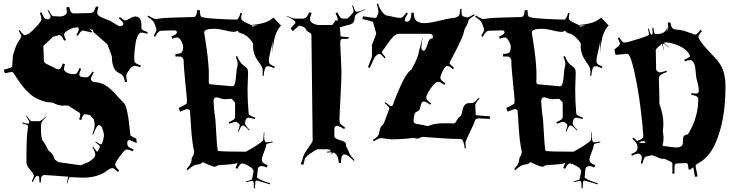

<svg xmlns="http://www.w3.org/2000/svg" viewBox="-53 -889 4033 1061"><path d="M102.5 -205.1Q106.4 -205.1 109.4 -213.9Q109.4 -218.8 91.3 -248L94.2 -250Q114.7 -219.2 121.6 -219.2H163.6Q173.3 -219.2 200.2 -245.1L202.6 -243.2Q175.3 -217.3 175.3 -207L173.3 -181.2Q173.3 -118.2 185.5 -107.9Q193.8 -99.1 204.1 -77.9Q214.4 -56.6 217.3 -55.2Q239.3 -41.5 246.6 -14.2Q248 -9.3 250.5 -6.8L269.5 6.8L389.2 23.9L391.6 24.9L441.4 3.9Q446.8 -1.5 456.1 -7.8Q473.6 -19.5 473.6 -35.2Q473.6 -50.8 457.5 -75.2L461.4 -78.1L483.4 -49.8Q488.3 -53.7 493.4 -64Q498.5 -74.2 498.5 -78.1Q498.5 -82 495.1 -85.9Q491.7 -89.8 473.6 -103L475.6 -106.9Q501 -90.8 505.6 -90.8Q510.3 -90.8 515.9 -111.8Q521.5 -132.8 521.5 -139.6Q521.5 -146.5 519.5 -157.2L511.2 -182.1Q511.2 -187.5 504.4 -192.9Q497.6 -198.2 493.2 -198.2Q481 -198.2 462.4 -145L457.5 -147Q470.2 -181.2 470.2 -203.1L467.3 -223.1Q467.3 -226.1 465.3 -230L447.3 -250Q444.8 -252.4 440.4 -253.9L422.4 -256.8L415.5 -257.8Q405.3 -257.8 395.5 -225.1L384.3 -229Q390.6 -250.5 390.6 -256.3Q390.6 -265.6 379.4 -270L324.2 -305.2Q321.3 -306.2 314.5 -306.2L293.5 -305.2Q269 -305.2 240.2 -320.8Q235.4 -323.2 219.7 -323.5Q204.1 -323.7 177 -333.3Q149.9 -342.8 129.6 -356.7Q109.4 -370.6 88.9 -393.1Q60.5 -423.8 23.4 -482.9Q18.6 -491.2 11.5 -491.2Q4.4 -491.2 -25.4 -483.9L-32.7 -502.9Q14.2 -516.1 14.2 -520Q15.1 -528.3 15.6 -544.9Q17.6 -583 20.5 -589.8L34.2 -630.9Q38.6 -643.1 52 -664.3Q65.4 -685.5 65.4 -689.5Q65.4 -693.4 50.3 -719.2L56.2 -723.1Q74.7 -694.8 82.5 -694.8Q85.4 -694.8 87.4 -695.8L105.5 -702.1Q125.5 -717.3 150.9 -745.1Q176.3 -772.9 176.3 -782.7Q176.3 -792.5 167.5 -817.9L176.3 -820.8Q188 -791 194.8 -786.6Q202.6 -782.2 210 -782.2Q217.3 -782.2 221.9 -786.9Q226.6 -791.5 226.6 -796.9Q226.6 -802.2 210.4 -831.1L214.4 -834Q229.5 -807.1 233.4 -803.7Q237.3 -800.3 240.2 -799.8L274.4 -797.9Q289.1 -796.9 302.7 -804Q316.4 -811 316.4 -822.5Q316.4 -834 313.5 -848.1L329.6 -851.1Q333.5 -829.1 339.6 -822Q345.7 -814.9 356.4 -814.9L443.4 -816.9Q456.1 -816.9 462.9 -823.5Q469.7 -830.1 477.5 -854L491.2 -850.1Q484.4 -831.5 484.4 -819.1Q484.4 -806.6 498.8 -798.1Q513.2 -789.6 534.9 -782.2Q556.6 -774.9 579.6 -759.5Q602.5 -744.1 609.4 -744.1Q628.9 -744.1 628.4 -757.8Q628.4 -768.1 603.5 -788.1L609.4 -794.9Q632.3 -775.9 639.2 -775.9Q646 -775.9 664.3 -786.9Q682.6 -797.9 694.3 -797.9Q728.5 -797.9 728.5 -750V-740.2Q728.5 -732.9 729.5 -729.5Q732.9 -721.2 763.2 -711.9L760.3 -702.1Q739.7 -709 728.8 -709Q717.8 -709 708.7 -691.7Q699.7 -674.3 695.8 -647.5Q688.5 -597.2 688.7 -573.7Q689 -550.3 690.9 -546.9Q695.8 -537.1 725.6 -526.9L721.2 -518.1Q700.7 -524.9 689 -524.9Q677.2 -524.9 660.9 -502.7Q644.5 -480.5 644.5 -470.5Q644.5 -460.4 649.4 -437L638.2 -435.1Q632.8 -460 627 -469Q621.1 -478 611.3 -481.9Q585 -493.2 575.2 -516.6Q565.4 -540 565.4 -575.2Q565.4 -578.1 553.2 -610.4Q541 -642.6 539.6 -645L474.6 -702.1Q459.5 -710.9 459.5 -726.1L454.6 -725.1Q448.7 -725.1 435.5 -732.9Q456.5 -716.3 456.5 -711.9Q456.5 -710 452.6 -710L405.3 -720.2Q393.6 -720.2 377.4 -690.9L369.6 -695.8Q382.3 -717.8 382.3 -727.8Q382.3 -737.8 373.5 -737.8Q353 -737.8 327.1 -724.1Q301.3 -710.4 301.3 -698.2Q301.3 -689 311.5 -668L301.3 -664.1Q287.6 -694.8 275.4 -694.8L269.5 -693.8L243.2 -687L238.3 -684.1Q231.9 -677.2 218.3 -665Q186.5 -637.7 186.5 -632.8L189.5 -551.8Q189.5 -541.5 218.3 -528.6Q247.1 -515.6 252 -511.7Q259.8 -505.9 271.7 -505.9Q283.7 -505.9 293.5 -538.1L306.2 -534.2Q300.3 -515.6 300.3 -507.3Q300.3 -499 313.5 -490Q326.7 -481 337.4 -481L357.4 -479Q368.2 -479 374.3 -488.3Q380.4 -497.6 386.2 -513.2L395.5 -508.8Q385.3 -485.4 385.3 -477.1Q385.3 -461.9 416 -461.9Q421.9 -461.9 427.2 -461.9Q439 -461.9 458.5 -494.1L465.3 -488.8Q449.2 -461.9 449.2 -454.6Q449.2 -447.3 455.1 -441.2Q460.9 -435.1 474.9 -434.8Q488.8 -434.6 508.5 -427.5Q528.3 -420.4 545.7 -406.5Q563 -392.6 575.2 -380.1Q587.4 -367.7 604.7 -348.1Q622.1 -328.6 632.3 -318.8Q653.3 -297.9 667.5 -141.1Q667.5 -138.7 700.2 -122.1L702.6 -98.1L662.6 -115.2Q658.2 -115.2 654.3 -112.8H655.3Q651.9 -110.8 650.4 -104V-95.2Q650.4 -85 656 -78.9Q661.6 -72.8 685.5 -63L681.2 -53.2Q657.2 -63 647 -63Q636.7 -63 610.1 -26.4Q583.5 10.3 583.5 20.8Q583.5 31.2 605.5 53.2L598.6 61Q576.2 40 569.3 40Q562.5 40 557.9 42.2Q553.2 44.4 548.1 47.6Q543 50.8 540.5 51.8Q491.2 92.8 404.3 92.8L332.5 89.8Q328.6 89.8 318.4 125L316.4 124Q323.2 93.3 323.2 90.6Q323.2 87.9 322.3 86.9H318.4L194.3 78.1Q182.1 78.1 177.2 86.4Q172.4 94.7 172.4 119.1L165.5 120.1Q164.6 87.9 160.9 85.4Q157.2 83 152.3 83Q143.6 83 128.4 116.2L122.6 112.8Q134.3 89.4 134.3 81.3Q134.3 73.2 113.8 49.1Q93.3 24.9 93.3 11.2V-42Q93.3 -137.2 102.5 -191.9Q102.5 -194.3 101.6 -195.3Q99.1 -198.7 69.3 -208L70.3 -212.9Q95.7 -205.1 102.5 -205.1Z M997.1 -272.9Q997.1 -286.1 980 -286.1Q977.1 -286.1 941.9 -272L934.1 -292Q979 -314 979 -317.9L980 -336.9Q980.5 -341.8 970.9 -433.8Q961.4 -525.9 961.9 -558.1Q958.5 -568.4 952.6 -572.8Q946.8 -577.1 931.2 -577.1L917 -576.2L916 -590.8Q946.8 -591.8 952.1 -600.6Q959 -611.8 959 -627.9Q959 -644 948 -663.1Q937 -682.1 926.3 -682.1Q915.5 -682.1 898.9 -674.8L894 -687Q913.6 -695.3 919.2 -700.2Q924.8 -705.1 924.8 -712.9Q919.9 -721.2 912.1 -721.2L839.8 -719.2Q830.6 -719.2 823.5 -713.4Q816.4 -707.5 804.2 -686L795.9 -689.9Q811 -715.8 811 -723.1Q811 -730.5 809.3 -735.4Q807.6 -740.2 804.7 -746.8Q801.8 -753.4 800.3 -759.8Q795.9 -775.4 762.2 -795.9L767.1 -803.2Q795.9 -784.2 805.9 -784.2Q815.9 -784.2 833 -787.4Q850.1 -790.5 928.2 -792.5Q1006.3 -794.4 1012.2 -794.9L1009.8 -793.9Q1019.5 -794.9 1023.9 -796.9Q1034.2 -801.8 1036.1 -833H1051.8Q1051.8 -799.3 1060.5 -795.9Q1075.2 -789.1 1146.7 -784.9Q1218.3 -780.8 1252.9 -780.8Q1266.6 -780.8 1275.9 -817.9L1284.2 -815.9Q1279.8 -799.8 1279.8 -790Q1279.8 -780.3 1288.3 -774.2Q1296.9 -768.1 1311.8 -761.7Q1326.7 -755.4 1333 -751Q1422.9 -756.8 1458 -792L1500 -748Q1457.5 -707 1453.1 -591.8V-660.2Q1451.2 -643.6 1442.1 -607.4Q1433.1 -571.3 1432.6 -556.6Q1432.1 -542 1437.7 -536.4Q1443.4 -530.8 1465.8 -520L1462.9 -512.2Q1438.5 -522.9 1430.2 -522.9Q1421.9 -522.9 1418.5 -520.5Q1407.7 -513.2 1403.8 -469.2L1397.9 -470.2Q1398.9 -481 1398.9 -494.9Q1398.9 -508.8 1394.3 -518.8Q1389.6 -528.8 1380.4 -541Q1345.2 -585.9 1345.2 -633.8L1346.2 -643.1Q1346.2 -654.8 1323.5 -677.5Q1300.8 -700.2 1283.2 -703.9Q1265.6 -707.5 1258.8 -720.2Q1252 -712.9 1237.5 -712.9Q1223.1 -712.9 1188.7 -721.4Q1154.3 -730 1130.9 -730Q1075.2 -730 1075.2 -709Q1078.6 -686.5 1082.8 -660.2Q1086.9 -633.8 1090.3 -609.6Q1093.8 -585.4 1094.7 -573.5Q1095.7 -561.5 1097.7 -542Q1101.1 -507.3 1101.1 -478.8Q1101.1 -450.2 1100.6 -436.5Q1100.1 -422.9 1113.8 -422.9L1231 -412.1Q1241.7 -412.1 1246.1 -430.7Q1250.5 -449.2 1252.4 -478.3Q1254.4 -507.3 1257.6 -517.6Q1260.7 -527.8 1260.7 -537.6Q1260.7 -547.4 1250 -576.2L1257.8 -579.1Q1272 -542.5 1291.5 -528.8Q1310.5 -515.6 1314.2 -508.1Q1317.9 -500.5 1317.9 -486.8L1314.9 -394Q1314.9 -328.1 1320.8 -265.1Q1320.8 -257.3 1327.6 -252Q1334.5 -246.6 1357.9 -238.8L1355 -231Q1327.6 -238.8 1321.8 -238.8Q1303.2 -238.8 1300.8 -207Q1300.8 -197.3 1327.1 -170.9L1324.2 -168Q1297.9 -195.8 1290 -195.8H1288.1Q1278.8 -195.8 1266.1 -161.1L1262.2 -163.1Q1272 -191.9 1272 -196.8Q1272 -201.7 1269 -203.1L1260.7 -210.9Q1254.4 -215.8 1247.1 -215.8Q1239.7 -215.8 1214.8 -205.1L1210.9 -213.9Q1233.9 -223.6 1240 -229.5Q1246.1 -235.4 1246.1 -244.1V-320.8Q1246.1 -323.7 1236.6 -333Q1227.1 -342.3 1227.1 -342.8L1187 -340.8Q1179.2 -340.3 1164.3 -345.7Q1149.4 -351.1 1144 -351.1Q1127 -351.1 1127 -329.1L1131.8 -267.1Q1138.7 -231 1141.6 -160.2Q1144.5 -89.4 1150.9 -55.2Q1169.9 -50.8 1306.2 -50.8Q1312 -54.2 1325.4 -61.8Q1338.9 -69.3 1346.2 -73.7Q1353.5 -78.1 1364.3 -85Q1382.3 -96.7 1398.9 -110.8Q1403.8 -119.6 1404.8 -157.2H1408.2L1406.7 -134.8Q1406.7 -102.1 1421.9 -102.1Q1426.3 -102.1 1453.1 -106.9L1454.1 -102.1Q1422.9 -95.7 1420.2 -92.5Q1417.5 -89.4 1416.7 -81.1Q1416 -72.8 1405 -46.4Q1394 -20 1394 -8.5Q1394 2.9 1400.1 9.3Q1406.2 15.6 1425.8 23.9L1419.9 37.1Q1405.8 28.8 1392.8 28.8Q1379.9 28.8 1372.1 40L1367.2 90.8Q1367.2 95.2 1390.1 105.7Q1413.1 116.2 1439.9 124L1439 129.9L1368.2 108.9Q1361.3 108.9 1359.9 112.3Q1358.4 115.7 1357.9 116.2L1356 151.9L1350.1 150.9Q1349.6 145 1349.6 137Q1349.6 128.9 1349.4 125.2Q1349.1 121.6 1348.1 117.7Q1347.2 110.8 1340.1 110.8Q1333 110.8 1307.1 118.2L1306.2 113.8Q1335.9 105.5 1338.4 102.3Q1340.8 99.1 1340.8 96.2L1348.1 58.1Q1348.1 43.5 1322.5 28.8Q1296.9 14.2 1284.2 14.2Q1273.9 14.2 1258.8 43.9L1249 39.1Q1251.5 31.2 1255.9 21.5Q1260.3 11.7 1260.7 8.8Q1257.8 16.6 1207.8 20Q1157.7 23.4 1148.9 24.9Q1143.1 32.2 1132.8 32.2Q1122.6 32.2 1098.4 20.8Q1074.2 9.3 1066.9 6.8Q1056.2 19 1042.5 19.5Q1015.1 20.5 983.9 51.8L978 44.9Q979 43 987.1 34.2Q995.1 25.4 1000.2 14.4Q1005.4 3.4 1005.4 -2.9Q1005.4 -20 1016.1 -30.8L1018.1 -40L1020 -50.8Q1007.8 -104.5 1003.4 -178Q999 -251.5 997.1 -272.9ZM1335.9 -749 1343.8 -741.2Q1356 -747.1 1375 -747.1ZM923.8 -714.8 924.8 -713.9Z M1780.3 -41 1778.8 -47.9Q1776.4 -47.9 1753.9 -45.9V-50.8L1775.9 -53.2Q1768.6 -64 1756.8 -64H1703.1Q1695.3 -64 1663.1 -41.7Q1630.9 -19.5 1630.9 -6.8L1623 22L1608.9 18.1L1619.1 -8.8Q1619.1 -30.8 1660.6 -86.4Q1674.8 -105 1674.8 -112.8L1668 -695.8Q1668 -704.1 1653.6 -711.4Q1639.2 -718.8 1637.5 -726.8Q1635.7 -734.9 1621.3 -741Q1606.9 -747.1 1600.1 -747.1Q1598.6 -747.1 1564.9 -716.8L1553.2 -732.9Q1580.1 -760.7 1580.1 -764.2Q1580.1 -776.9 1530.3 -799.8L1531.2 -801.8Q1565.9 -786.1 1579.1 -786.1H1618.2Q1630.4 -786.1 1638.4 -792.5Q1646.5 -798.8 1656.2 -821.8L1668.9 -816.9Q1660.2 -793.9 1660.2 -781.5Q1660.2 -769 1676 -760Q1691.9 -751 1710 -751H1783.2L1803.2 -778.8L1810.1 -772Q1813 -774.9 1813 -783.4Q1813 -792 1801.3 -815.9L1811 -820.8Q1822.3 -797.9 1828.6 -792Q1835 -786.1 1845.2 -786.1H1864.3Q1868.2 -786.1 1884.5 -803.5Q1900.9 -820.8 1900.9 -826.9Q1900.9 -833 1893.1 -856.9L1897.9 -858.9Q1905.8 -835.4 1909.4 -829.8Q1913.1 -824.2 1918 -824.2H1920.9Q1930.7 -824.2 1965.8 -837.9L1966.8 -835.9Q1934.6 -823.7 1923.8 -815.9L1911.1 -804.2Q1907.2 -799.8 1907 -790.5Q1906.7 -781.2 1903.8 -772.7Q1900.9 -764.2 1895 -760.3Q1885.7 -753.9 1876 -752.2Q1866.2 -750.5 1848.4 -744.9Q1830.6 -739.3 1825.2 -737.8L1828.1 -704.1V-690.9Q1828.1 -685.5 1874 -684.1L1872.1 -674.8Q1865.2 -674.3 1856.9 -674.3H1845.2Q1832.5 -674.3 1830.1 -668.9Q1827.1 -663.1 1827.1 -648.9L1834 -496.1Q1834 -447.8 1828.6 -354Q1823.2 -260.3 1822.8 -236.6Q1822.3 -212.9 1827.6 -205.6Q1833 -198.2 1854 -184.1L1849.1 -175.8Q1823.2 -192.9 1809.1 -192.9Q1794.9 -192.9 1794.9 -179.2V-136.2Q1794.9 -123 1826.9 -114.5Q1858.9 -106 1858.9 -91.8L1857.9 -87.9Q1857.9 -83.5 1865.2 -69.8Q1872.6 -56.2 1874 -51.8Q1879.9 -30.8 1906.2 -4.9L1901.9 0Q1872.1 -31.2 1855 -35.2H1854L1851.1 -36.1Q1831.1 -36.1 1831.1 12.2L1818.8 11.2Q1818.8 -7.8 1811 -25.4Q1803.2 -43 1787.1 -46.9L1776.9 -28.8Q1780.3 -36.6 1780.3 -41Z M2409.2 -208 2455.1 -207Q2462.4 -207 2470.9 -223.6Q2479.5 -240.2 2487.3 -243.2Q2497.6 -249.5 2501.5 -273.4Q2508.8 -317.9 2536.1 -318.8L2554.2 -319.8Q2562 -319.8 2569.3 -325Q2576.7 -330.1 2593.3 -349.1L2597.2 -345.2Q2573.2 -318.4 2573.2 -307.1L2576.2 -253.9Q2576.2 -251 2654.3 -246.1V-231.9Q2603 -234.9 2592.3 -234.9Q2575.2 -234.9 2572.3 -223.1Q2566.4 -205.1 2552.2 -176.8Q2519 -108.9 2519 -100.6Q2519 -92.3 2521 -69.8L2515.1 -68.8Q2511.2 -106.9 2499 -119.1V-118.2Q2496.1 -121.1 2481.4 -121.1Q2466.8 -121.1 2437.3 -122.3Q2407.7 -123.5 2387.9 -125Q2368.2 -126.5 2332 -129.2Q2295.9 -131.8 2286.6 -132.3Q2277.3 -132.8 2268.1 -127.9Q2258.8 -123 2251.5 -123L2230.5 -127Q2171.4 -119.1 2109.4 -119.1L2053.2 -126Q2039.1 -126 2012.2 -107.9L2007.3 -115.2Q2028.3 -128.9 2034.7 -137Q2041 -145 2044.9 -167.5Q2048.8 -189.9 2064.5 -202.1Q2066.4 -204.1 2068.4 -208L2097.2 -284.2Q2098.1 -286.1 2098.1 -291.7Q2098.1 -297.4 2073.2 -319.8L2077.1 -325.2Q2100.1 -303.2 2106.2 -303.2Q2112.3 -303.2 2114.3 -304.2L2118.2 -310.1Q2184.1 -488.3 2221.2 -503.9Q2220.7 -503.9 2222.4 -507.1Q2224.1 -510.3 2227.3 -516.6Q2230.5 -522.9 2234.6 -530.8Q2238.8 -538.6 2243.2 -548.3Q2247.6 -558.1 2251.2 -567.4Q2254.9 -576.7 2258.1 -586.4Q2261.2 -596.2 2262.2 -604Q2263.2 -611.8 2269.3 -632.1Q2275.4 -652.3 2281.2 -681.2H2282.2Q2275.4 -639.2 2275.4 -627V-625Q2275.4 -619.1 2279.1 -614Q2282.7 -608.9 2288.3 -608.9Q2293.9 -608.9 2299.6 -619.4Q2305.2 -629.9 2308.6 -642.6Q2317.4 -676.8 2334.5 -676.8H2337.4Q2339.4 -683.6 2339.4 -688.2Q2339.4 -692.9 2334.2 -697.5Q2329.1 -702.1 2321.3 -702.1H2150.4Q2135.7 -702.1 2120.4 -686.5Q2105 -670.9 2085.7 -642.3Q2066.4 -613.8 2061.3 -607.9Q2056.2 -602.1 2056.2 -599.9Q2056.2 -597.7 2078.1 -571.8L2072.3 -566.9Q2052.2 -590.8 2045.4 -590.8Q2038.6 -590.8 2032.2 -586.9L2021 -577.1Q2018.1 -574.7 2006.6 -549.1Q1995.1 -523.4 1990.2 -513.2L1980.5 -518.1Q2002.4 -574.7 2002.4 -578.1V-641.1L2026.4 -703.1L2008.3 -767.1Q2007.3 -770.5 1949.2 -784.2L1953.1 -798.8Q2015.1 -789.1 2021.2 -789.8Q2027.3 -790.5 2030.3 -797.9L2035.2 -811Q2038.1 -816.9 2038.1 -826.4Q2038.1 -835.9 2029.3 -867.2L2036.1 -869.1Q2049.3 -827.1 2071.8 -809.6Q2079.6 -803.2 2086.9 -802.7Q2094.2 -802.2 2119.4 -796.1Q2144.5 -790 2158.9 -790Q2173.3 -790 2192.4 -819.8L2201.2 -814Q2184.1 -789.6 2184.1 -779.3Q2184.1 -769 2194.3 -769Q2220.2 -769 2220.2 -818.8H2233.4Q2233.4 -784.7 2249.3 -772.9Q2265.1 -761.2 2292.5 -761.2Q2319.8 -761.2 2374.8 -774.7Q2429.7 -788.1 2445.3 -788.6Q2460.9 -789.1 2467.8 -793.2Q2474.6 -797.4 2479 -798.8Q2489.3 -801.8 2489.3 -839.8H2497.1Q2497.1 -813.5 2498.8 -809.3Q2500.5 -805.2 2501 -803.5Q2501.5 -801.8 2504.2 -800.3Q2506.8 -798.8 2507.6 -798.3Q2508.3 -797.9 2512.5 -796.6Q2516.6 -795.4 2519.3 -794.2Q2522 -793 2530 -793Q2538.1 -793 2566.4 -810.1L2570.3 -804.2Q2547.9 -791 2541.5 -784.2Q2535.2 -777.3 2533.9 -769Q2532.7 -760.7 2522.5 -742.4Q2512.2 -724.1 2511.7 -719Q2511.2 -713.9 2508.3 -703.6Q2505.4 -693.4 2499.3 -679.4Q2493.2 -665.5 2488 -654.5Q2482.9 -643.6 2474.1 -625.5L2460.4 -598.6Q2445.8 -569.3 2438.5 -556.9Q2431.2 -544.4 2431.2 -539.6Q2431.2 -534.7 2456.1 -514.2L2450.2 -506.8Q2428.2 -524.9 2419.4 -524.9Q2407.2 -524.9 2393.8 -497.3Q2380.4 -469.7 2380.4 -458.5Q2380.4 -447.3 2408.2 -428.2L2402.3 -419.9Q2378.9 -437 2369.1 -437Q2352.1 -437 2327.1 -400.4Q2302.2 -363.8 2302.2 -350.1Q2302.2 -336.4 2329.1 -316.9L2324.2 -310.1Q2299.8 -328.1 2290.5 -328.1Q2281.2 -328.1 2276.9 -320.3Q2272.5 -312.5 2271 -302.7Q2268.1 -276.4 2250 -272Q2240.2 -269 2236.3 -251.2Q2232.4 -233.4 2232.4 -223.6Q2232.4 -207 2247.1 -205.1L2309.1 -192.9Q2310.1 -191.9 2311.8 -191.9Q2313.5 -191.9 2317.4 -193.8Q2342.8 -208 2409.2 -208Z M2807.6 -272.9Q2807.6 -286.1 2790.5 -286.1Q2787.6 -286.1 2752.4 -272L2744.6 -292Q2789.6 -314 2789.6 -317.9L2790.5 -336.9Q2791 -341.8 2781.5 -433.8Q2772 -525.9 2772.5 -558.1Q2769 -568.4 2763.2 -572.8Q2757.3 -577.1 2741.7 -577.1L2727.5 -576.2L2726.6 -590.8Q2757.3 -591.8 2762.7 -600.6Q2769.5 -611.8 2769.5 -627.9Q2769.5 -644 2758.5 -663.1Q2747.6 -682.1 2736.8 -682.1Q2726.1 -682.1 2709.5 -674.8L2704.6 -687Q2724.1 -695.3 2729.7 -700.2Q2735.4 -705.1 2735.4 -712.9Q2730.5 -721.2 2722.7 -721.2L2650.4 -719.2Q2641.1 -719.2 2634 -713.4Q2627 -707.5 2614.7 -686L2606.4 -689.9Q2621.6 -715.8 2621.6 -723.1Q2621.6 -730.5 2619.9 -735.4Q2618.2 -740.2 2615.2 -746.8Q2612.3 -753.4 2610.8 -759.8Q2606.4 -775.4 2572.8 -795.9L2577.6 -803.2Q2606.4 -784.2 2616.5 -784.2Q2626.5 -784.2 2643.6 -787.4Q2660.6 -790.5 2738.8 -792.5Q2816.9 -794.4 2822.8 -794.9L2820.3 -793.9Q2830.1 -794.9 2834.5 -796.9Q2844.7 -801.8 2846.7 -833H2862.3Q2862.3 -799.3 2871.1 -795.9Q2885.7 -789.1 2957.3 -784.9Q3028.8 -780.8 3063.5 -780.8Q3077.1 -780.8 3086.4 -817.9L3094.7 -815.9Q3090.3 -799.8 3090.3 -790Q3090.3 -780.3 3098.9 -774.2Q3107.4 -768.1 3122.3 -761.7Q3137.2 -755.4 3143.6 -751Q3233.4 -756.8 3268.6 -792L3310.5 -748Q3268.1 -707 3263.7 -591.8V-660.2Q3261.7 -643.6 3252.7 -607.4Q3243.7 -571.3 3243.2 -556.6Q3242.7 -542 3248.3 -536.4Q3253.9 -530.8 3276.4 -520L3273.4 -512.2Q3249 -522.9 3240.7 -522.9Q3232.4 -522.9 3229 -520.5Q3218.3 -513.2 3214.4 -469.2L3208.5 -470.2Q3209.5 -481 3209.5 -494.9Q3209.5 -508.8 3204.8 -518.8Q3200.2 -528.8 3190.9 -541Q3155.8 -585.9 3155.8 -633.8L3156.7 -643.1Q3156.7 -654.8 3134 -677.5Q3111.3 -700.2 3093.8 -703.9Q3076.2 -707.5 3069.3 -720.2Q3062.5 -712.9 3048.1 -712.9Q3033.7 -712.9 2999.3 -721.4Q2964.8 -730 2941.4 -730Q2885.7 -730 2885.7 -709Q2889.2 -686.5 2893.3 -660.2Q2897.5 -633.8 2900.9 -609.6Q2904.3 -585.4 2905.3 -573.5Q2906.2 -561.5 2908.2 -542Q2911.6 -507.3 2911.6 -478.8Q2911.6 -450.2 2911.1 -436.5Q2910.6 -422.9 2924.3 -422.9L3041.5 -412.1Q3052.2 -412.1 3056.6 -430.7Q3061 -449.2 3063 -478.3Q3064.9 -507.3 3068.1 -517.6Q3071.3 -527.8 3071.3 -537.6Q3071.3 -547.4 3060.5 -576.2L3068.4 -579.1Q3082.5 -542.5 3102.1 -528.8Q3121.1 -515.6 3124.8 -508.1Q3128.4 -500.5 3128.4 -486.8L3125.5 -394Q3125.5 -328.1 3131.3 -265.1Q3131.3 -257.3 3138.2 -252Q3145 -246.6 3168.5 -238.8L3165.5 -231Q3138.2 -238.8 3132.3 -238.8Q3113.8 -238.8 3111.3 -207Q3111.3 -197.3 3137.7 -170.9L3134.8 -168Q3108.4 -195.8 3100.6 -195.8H3098.6Q3089.4 -195.8 3076.7 -161.1L3072.8 -163.1Q3082.5 -191.9 3082.5 -196.8Q3082.5 -201.7 3079.6 -203.1L3071.3 -210.9Q3064.9 -215.8 3057.6 -215.8Q3050.3 -215.8 3025.4 -205.1L3021.5 -213.9Q3044.4 -223.6 3050.5 -229.5Q3056.6 -235.4 3056.6 -244.1V-320.8Q3056.6 -323.7 3047.1 -333Q3037.6 -342.3 3037.6 -342.8L2997.6 -340.8Q2989.7 -340.3 2974.9 -345.7Q2960 -351.1 2954.6 -351.1Q2937.5 -351.1 2937.5 -329.1L2942.4 -267.1Q2949.2 -231 2952.1 -160.2Q2955.1 -89.4 2961.4 -55.2Q2980.5 -50.8 3116.7 -50.8Q3122.6 -54.2 3136 -61.8Q3149.4 -69.3 3156.7 -73.7Q3164.1 -78.1 3174.8 -85Q3192.9 -96.7 3209.5 -110.8Q3214.4 -119.6 3215.3 -157.2H3218.8L3217.3 -134.8Q3217.3 -102.1 3232.4 -102.1Q3236.8 -102.1 3263.7 -106.9L3264.6 -102.1Q3233.4 -95.7 3230.7 -92.5Q3228 -89.4 3227.3 -81.1Q3226.6 -72.8 3215.6 -46.4Q3204.6 -20 3204.6 -8.5Q3204.6 2.9 3210.7 9.3Q3216.8 15.6 3236.3 23.9L3230.5 37.1Q3216.3 28.8 3203.4 28.8Q3190.4 28.8 3182.6 40L3177.7 90.8Q3177.7 95.2 3200.7 105.7Q3223.6 116.2 3250.5 124L3249.5 129.9L3178.7 108.9Q3171.9 108.9 3170.4 112.3Q3168.9 115.7 3168.5 116.2L3166.5 151.9L3160.6 150.9Q3160.2 145 3160.2 137Q3160.2 128.9 3159.9 125.2Q3159.7 121.6 3158.7 117.7Q3157.7 110.8 3150.6 110.8Q3143.6 110.8 3117.7 118.2L3116.7 113.8Q3146.5 105.5 3148.9 102.3Q3151.4 99.1 3151.4 96.2L3158.7 58.1Q3158.7 43.5 3133.1 28.8Q3107.4 14.2 3094.7 14.2Q3084.5 14.2 3069.3 43.9L3059.6 39.1Q3062 31.2 3066.4 21.5Q3070.8 11.7 3071.3 8.8Q3068.4 16.6 3018.3 20Q2968.3 23.4 2959.5 24.9Q2953.6 32.2 2943.4 32.2Q2933.1 32.2 2908.9 20.8Q2884.8 9.3 2877.4 6.8Q2866.7 19 2853 19.5Q2825.7 20.5 2794.4 51.8L2788.6 44.9Q2789.6 43 2797.6 34.2Q2805.7 25.4 2810.8 14.4Q2815.9 3.4 2815.9 -2.9Q2815.9 -20 2826.7 -30.8L2828.6 -40L2830.6 -50.8Q2818.4 -104.5 2814 -178Q2809.6 -251.5 2807.6 -272.9ZM3146.5 -749 3154.3 -741.2Q3166.5 -747.1 3185.5 -747.1ZM2734.4 -714.8 2735.4 -713.9Z M3615.7 -12.2 3608.9 -11.2Q3598.1 -11.2 3577.9 -21Q3557.6 -30.8 3547.9 -30.8L3521 -24.9Q3512.7 -23.4 3507.8 -16.1Q3502.9 -8.8 3496.6 16.1L3488.8 13.2Q3493.7 -12.2 3493.7 -19.5Q3493.7 -26.9 3487.8 -33.4Q3481.9 -40 3472.7 -40Q3463.4 -40 3439 -28.8L3435.1 -37.1Q3457.5 -47.4 3463.6 -53.5Q3469.7 -59.6 3469.7 -67.9V-77.1Q3469.7 -86.9 3464.6 -95.9Q3459.5 -105 3441.9 -123L3447.8 -128.9Q3462.4 -113.3 3467.8 -108.9V-109.9Q3502 -122.6 3502 -133.8V-138.2Q3499.5 -190.9 3486.3 -295.2Q3473.1 -399.4 3451.7 -495.6Q3430.2 -591.8 3412.6 -591.8H3408.7Q3398.4 -589.4 3348.6 -585.9L3341.8 -615.2L3364.7 -633.8Q3373 -643.1 3373 -647.9Q3373 -652.8 3360.8 -678.2L3369.6 -683.1Q3379.4 -665.5 3385 -659.7Q3390.6 -653.8 3400.9 -653.8Q3411.1 -653.8 3472.4 -673.1Q3533.7 -692.4 3533.7 -697.8Q3533.7 -703.1 3527.8 -730L3532.7 -731Q3541 -696.8 3546.9 -696.8Q3553.7 -699.2 3553.7 -706.3Q3553.7 -713.4 3551.8 -734.9L3557.6 -735.8Q3562 -704.6 3565.2 -702.4Q3568.4 -700.2 3576.2 -700.4Q3584 -700.7 3591.8 -701.9Q3599.6 -703.1 3608.9 -707Q3626 -713.9 3635.7 -737.8L3637.7 -736.8L3629.9 -716.8Q3639.6 -725.6 3639.6 -736.8Q3639.6 -748 3636.7 -763.2L3650.9 -766.1Q3655.8 -741.7 3662.1 -734.4Q3668.5 -727.1 3679.9 -726.3Q3691.4 -725.6 3702.1 -723.6Q3712.9 -721.7 3719.7 -720.5Q3726.6 -719.2 3737.5 -715.3Q3748.5 -711.4 3751.5 -710.4Q3776.9 -702.1 3779.3 -700.2Q3781.7 -698.2 3789.8 -698.2Q3797.9 -698.2 3818.8 -724.1L3825.7 -717.8Q3806.6 -694.8 3806.6 -687.3Q3806.6 -679.7 3816.4 -663.8Q3826.2 -647.9 3848.9 -622.6Q3871.6 -597.2 3888.9 -579.8Q3906.2 -562.5 3922.4 -540Q3956.1 -493.7 3956.1 -410.2Q3956.1 -221.2 3899.4 -94.7Q3863.8 -15.6 3798.8 17.1Q3791 22 3791 29.8L3801.8 85.9L3787.6 87.9L3777.8 35.2L3761.7 47.9H3752Q3749.5 16.6 3744.9 14.4Q3740.2 12.2 3734.9 12.2L3689.9 14.2Q3674.8 14.2 3674.8 28.8L3673.8 70.8H3662.6V18.1Q3662.6 9.8 3654.8 4.9L3623 -9.8Q3619.1 -12.2 3615.7 -12.2ZM3609.9 -166 3613.8 -132.8Q3613.8 -114.3 3609.9 -85.9L3599.6 -117.2L3609.9 -82L3610.8 -83Q3664.6 -74.2 3683.8 -74.2Q3703.1 -74.2 3711.4 -80.8Q3719.7 -87.4 3720.7 -97.2Q3721.7 -106.9 3721.2 -117.2Q3720.7 -141.6 3740.7 -145Q3748 -145 3751 -150.9Q3805.7 -240.7 3805.7 -342.8Q3805.7 -359.9 3766.6 -365.2L3768.1 -374Q3785.6 -372.1 3793.5 -372.1Q3808.6 -372.1 3808.6 -388.9Q3808.6 -405.8 3802 -430.9Q3795.4 -456.1 3794.7 -460.2Q3793.9 -464.4 3792.2 -484.1Q3790.5 -503.9 3788.6 -518.1Q3786.6 -532.2 3779.1 -544.7Q3771.5 -557.1 3759.8 -557.1Q3748 -557.1 3731.9 -549.8L3728 -559.1Q3745.6 -565.9 3752.4 -571.5Q3759.3 -577.1 3759.8 -577.1H3760.7Q3749 -612.3 3703.9 -633.5Q3658.7 -654.8 3621.6 -654.8Q3619.6 -654.8 3615.7 -652.8Q3615.7 -649.9 3645 -628.9L3644 -627Q3615.7 -647.9 3613.8 -647.9L3610.8 -647Q3609.9 -647 3609.9 -642.6Q3609.9 -638.2 3615.7 -610.8H3614.7Q3606.9 -646 3605 -646H3604Q3570.8 -621.6 3570.8 -610.8L3572.8 -506.8Q3572.8 -497.1 3588.4 -490.2Q3590.8 -488.8 3595.2 -488.8Q3599.6 -488.8 3629.9 -498L3632.8 -491.2Q3587.9 -477.1 3587.9 -458L3590.8 -339.8V-315.9Q3612.8 -253.9 3612.8 -204.1Q3612.8 -185.5 3609.9 -166ZM3477.1 -103Q3484.9 -99.1 3492.7 -99.1L3506.8 -98.1Q3510.7 -98.1 3514.6 -104Q3509.8 -108.9 3501 -108.9Q3492.2 -108.9 3477.1 -103ZM3610.8 -83 3609.9 -85V-85.9ZM3522 -97.2 3520 -99.1Z"/></svg>

Font: Eater
Style: Regular
Weight: 400
Version: Version 001.002